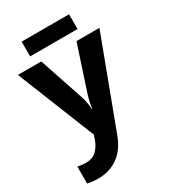

<svg xmlns="http://www.w3.org/2000/svg" viewBox="-226 -815 1022 1161"><g transform="rotate(-30 284.5 -234.5)"><path d="M0 -546H163L266 -239Q274 -217 278 -193.5Q282 -170 284 -144H287Q290 -170 295.5 -193.5Q301 -217 308 -239L409 -546H569L338 70Q307 155 247.5 197.5Q188 240 110 240Q85 240 66.5 237.5Q48 235 34 232V114Q45 116 60.5 118Q76 120 93 120Q140 120 167.5 91.5Q195 63 208 23L217 -4ZM451 -709V-606H120V-709Z"/></g></svg>

Font: Noto Sans IKEA
Style: Bold
Weight: 600
Designer: Monotype Design Team
Foundry: Monotype Imaging Inc.
Version: Version 2.001